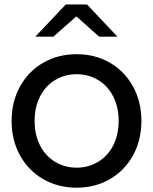

<svg xmlns="http://www.w3.org/2000/svg" viewBox="-20 -838 688 863"><path d="M138.9 -673.3 275.6 -817.8H371.1L507.8 -673.3H425.6L323.3 -764.4L220 -673.3ZM615.6 -294.4Q615.6 -207.8 577.8 -139.4Q540 -71.1 473.9 -32.8Q407.8 5.6 324.4 5.6Q241.1 5.6 174.4 -32.8Q107.8 -71.1 70 -139.4Q32.2 -207.8 32.2 -294.4Q32.2 -381.1 70 -449.4Q107.8 -517.8 174.4 -556.1Q241.1 -594.4 324.4 -594.4Q407.8 -594.4 473.9 -556.1Q540 -517.8 577.8 -449.4Q615.6 -381.1 615.6 -294.4ZM513.3 -294.4Q513.3 -356.7 488.9 -404.4Q464.4 -452.2 421.1 -478.3Q377.8 -504.4 324.4 -504.4Q271.1 -504.4 227.8 -478.3Q184.4 -452.2 160 -404.4Q135.6 -356.7 135.6 -294.4Q135.6 -232.2 160 -184.4Q184.4 -136.7 227.8 -110.6Q271.1 -84.4 324.4 -84.4Q377.8 -84.4 421.1 -110.6Q464.4 -136.7 488.9 -184.4Q513.3 -232.2 513.3 -294.4Z"/></svg>

Font: Paperlogy 5 Medium
Style: Regular
Weight: 500
Designer: redesigned by Lee Juim, glyphs from Gmarket Sans & Montserrat
Foundry: PT&
Version: Version 1.001